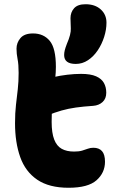

<svg xmlns="http://www.w3.org/2000/svg" viewBox="-20 -874 543 907"><path d="M304 13Q212 13 156 -25Q100 -63 75.5 -132Q51 -201 51 -292Q51 -341 55.5 -379Q60 -417 64 -452.5Q68 -488 68 -530Q68 -570 63 -595Q58 -620 58 -644Q58 -672 76.5 -694Q95 -716 136 -716Q186 -716 215 -681Q244 -646 244 -558Q244 -533 241 -505Q238 -477 234 -445.5Q230 -414 227 -377.5Q224 -341 224 -298Q224 -246 236 -215Q248 -184 271.5 -171Q295 -158 330 -158Q353 -158 368 -162.5Q383 -167 395 -171.5Q407 -176 421 -176Q448 -176 462 -160Q476 -144 476 -110Q476 -58 436 -22.5Q396 13 304 13ZM200 -327Q154 -308 128.5 -329.5Q103 -351 103 -391Q103 -423 114 -449Q125 -475 171 -492Q199 -502 231.5 -509.5Q264 -517 298 -521Q332 -525 363 -525Q408 -525 434 -513.5Q460 -502 471 -482Q482 -462 482 -436Q482 -408 464.5 -392Q447 -376 420 -374Q374 -371 338.5 -366Q303 -361 271 -352Q239 -343 200 -327ZM338 -572Q283 -572 283 -614Q283 -625 286 -637Q289 -649 296 -667Q316 -713 314.5 -739.5Q313 -766 313 -788Q313 -816 330 -835Q347 -854 384 -854Q429 -854 456 -829.5Q483 -805 483 -767Q483 -734 472 -699.5Q461 -665 441.5 -636Q422 -607 395.5 -589.5Q369 -572 338 -572Z"/></svg>

Font: Shantell Sans ExtraBold
Style: Regular
Weight: 800
Designer: Stephen Nixon, Anya Danilova, Shantell Martin
Foundry: Arrow Type
Version: Version 1.011;[c5ecc13dd]